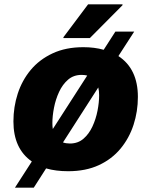

<svg xmlns="http://www.w3.org/2000/svg" viewBox="-20 -780 692 887"><path d="M49 87 127 -34Q42 -93 42 -219Q42 -286 62 -347.5Q82 -409 122 -457Q162 -505 223 -533.5Q284 -562 365 -562Q417 -562 459 -550L513 -634H600L527 -521Q617 -462 617 -332Q617 -265 597 -203.5Q577 -142 537 -93.5Q497 -45 436.5 -17Q376 11 295 11Q238 11 193 -2L136 87ZM222 -211Q222 -196 224 -184L383 -431Q371 -434 357 -434Q320 -434 294.5 -412Q269 -390 253 -355.5Q237 -321 229.5 -282.5Q222 -244 222 -211ZM438 -340Q438 -360 434 -376L271 -122Q285 -117 303 -117Q340 -117 365.5 -139Q391 -161 407 -195.5Q423 -230 430.5 -268.5Q438 -307 438 -340ZM273 -604V-608L387 -760H546V-756L395 -604Z"/></svg>

Font: Kufam
Style: Bold Italic
Weight: 700
Italic angle: -11°
Designer: Artur Schmal
Foundry: Original Type
Version: Version 1.301; ttfautohint (v1.8.3)